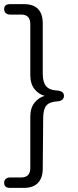

<svg xmlns="http://www.w3.org/2000/svg" viewBox="-20 -725 374 925"><path d="M95.2 -705.1Q186 -705.1 186 -611.8V-370.1Q186 -329.1 201.9 -310.1Q217.8 -291 252.9 -289.1Q288.1 -287.1 288.1 -263.7Q288.1 -240.2 258.8 -236.8Q218.8 -234.9 203.4 -216.6Q188 -198.2 188 -155.8L186 86.9Q186 131.8 163.1 156Q140.1 180.2 95.2 180.2H28.8Q0 180.2 0 155.8Q0 143.6 8.1 136.7Q16.1 129.9 28.8 129.9H82Q126 129.9 126 84V-162.1Q126 -205.1 146.5 -230.5Q167 -255.9 195.8 -263.2Q167 -270 146.5 -295.4Q126 -320.8 126 -363.8V-608.9Q126 -654.8 82 -654.8H28.8Q15.6 -654.8 7.8 -661.9Q0 -668.9 0 -681.2Q0 -705.1 28.8 -705.1Z"/></svg>

Font: Nunito-Light
Style: Regular
Weight: 300
Designer: Vernon Adams
Foundry: newtypography
Version: Version 3.000